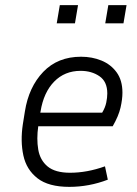

<svg xmlns="http://www.w3.org/2000/svg" viewBox="-20 -718 535 748"><path d="M400 -18Q327 10 250 10Q169 10 126 -23.5Q83 -57 71 -112.5Q59 -168 69 -234L77 -284Q92 -379 148.5 -438Q205 -497 296 -497Q339 -497 375.5 -482Q412 -467 434.5 -436Q457 -405 457 -357Q457 -331 449.5 -298.5Q442 -266 419 -226H129Q122 -177 129 -135.5Q136 -94 165.5 -69.5Q195 -45 253 -45Q319 -45 389 -70ZM138 -284 137 -279H378Q390 -299 394 -318.5Q398 -338 398 -354Q398 -400 367.5 -421Q337 -442 294 -442Q232 -442 191 -400Q150 -358 138 -284ZM272 -627H201L213 -698H284ZM461 -627H390L402 -698H473Z"/></svg>

Font: Inria Sans Light
Style: Italic
Weight: 300
Italic angle: -10°
Designer: Black Foundry Team
Foundry: Black Foundry
Version: Version 1.2; ttfautohint (v1.8.3)